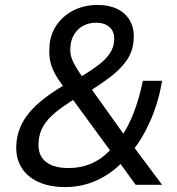

<svg xmlns="http://www.w3.org/2000/svg" viewBox="-20 -748 718 777"><path d="M244 9Q180 9 134.5 -12Q89 -33 66 -71.5Q43 -110 46 -162Q48 -200 62 -233Q76 -266 100 -294Q124 -322 154.5 -346Q185 -370 219 -391L255 -413L240 -393Q217 -423 202.5 -449.5Q188 -476 183 -501.5Q178 -527 180 -553Q181 -604 207 -643.5Q233 -683 276.5 -705.5Q320 -728 376 -728Q421 -728 455 -711.5Q489 -695 506.5 -663Q524 -631 521 -590Q519 -544 495.5 -508Q472 -472 432 -441Q392 -410 341 -378L340 -402L487 -196L471 -195Q500 -236 522.5 -295.5Q545 -355 558 -421H636Q622 -337 590.5 -264Q559 -191 516 -137L515 -162L636 0H529L458 -98H481Q434 -47 373.5 -19Q313 9 244 9ZM257 -68Q313 -68 358 -90Q403 -112 439 -156L433 -129L263 -361L299 -357L267 -338Q231 -315 202.5 -291.5Q174 -268 156 -239Q138 -210 136 -170Q133 -120 164.5 -94Q196 -68 257 -68ZM370 -656Q324 -656 295.5 -628Q267 -600 265 -556Q263 -537 268 -519Q273 -501 285.5 -480Q298 -459 318 -429L299 -432Q348 -462 379 -485.5Q410 -509 425.5 -533.5Q441 -558 442 -585Q444 -620 423.5 -638Q403 -656 370 -656Z"/></svg>

Font: Nunitoga
Style: Medium Italic
Weight: 500
Italic angle: -9°
Designer: Vernon Adams
Foundry: Vernon Adams
Version: Version 1.0